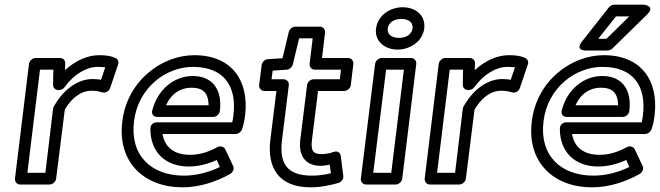

<svg xmlns="http://www.w3.org/2000/svg" viewBox="-20 -764 2823 821"><path d="M97 -25 151 -466H208L207 -401C207 -388 217 -379 229 -379H233C242 -379 252 -385 256 -391C298 -449 351 -478 398 -478C412 -478 423 -477 430 -476L412 -423C399 -425 389 -426 375 -426C321 -426 257 -391 211 -310C209 -307 207 -303 207 -300L174 -25ZM44 0C43 11 51 25 66 25H192C203 25 218 15 220 0L257 -295C294 -358 338 -376 369 -376C390 -376 400 -374 418 -369C433 -365 447 -375 451 -388L485 -488C489 -498 485 -511 474 -516C455 -525 433 -528 404 -528C354 -528 303 -505 258 -464L259 -494C259 -506 250 -516 237 -516H132C121 -516 106 -506 104 -491Z M553 -245C571 -391 691 -478 805 -478C937 -478 994 -396 978 -270C977 -260 975 -249 973 -241H651C641 -241 623 -235 623 -213C623 -112 689 -52 787 -52C829 -52 870 -63 907 -80L920 -50C873 -27 820 -13 766 -13C628 -13 535 -98 553 -245ZM503 -245C481 -68 599 37 760 37C834 37 905 13 964 -20C975 -26 983 -42 977 -54L943 -126C938 -136 923 -142 910 -135C871 -114 834 -102 793 -102C726 -102 685 -133 675 -191H988C997 -191 1009 -198 1014 -209C1020 -225 1025 -246 1028 -270C1046 -418 972 -528 811 -528C672 -528 524 -419 503 -245ZM653 -264H892C907 -264 919 -278 920 -289C931 -376 893 -439 804 -439C728 -439 655 -385 631 -292C628 -282 631 -264 653 -264ZM690 -314C713 -365 753 -389 798 -389C850 -389 871 -365 872 -314Z M1186 -166 1215 -400C1217 -415 1204 -425 1193 -425H1141L1146 -462L1206 -466C1219 -467 1229 -477 1232 -488L1259 -600H1317L1304 -491C1302 -476 1315 -466 1326 -466H1438L1433 -425H1321C1306 -425 1294 -411 1293 -400L1264 -166C1256 -99 1285 -55 1351 -55C1364 -55 1380 -58 1390 -60L1395 -23C1370 -17 1343 -13 1314 -13C1203 -13 1174 -69 1186 -166ZM1136 -166C1122 -51 1168 37 1308 37C1354 37 1396 27 1428 18C1440 14 1450 1 1448 -12L1437 -97C1434 -118 1416 -118 1406 -114C1393 -109 1371 -105 1357 -105C1320 -105 1308 -117 1314 -166L1340 -375H1452C1463 -375 1478 -385 1480 -400L1491 -491C1492 -502 1484 -516 1469 -516H1357L1370 -625C1371 -636 1363 -650 1348 -650H1243C1232 -650 1218 -641 1215 -628L1188 -515L1125 -511C1113 -510 1101 -500 1099 -486L1088 -400C1087 -389 1095 -375 1110 -375H1162Z M1686 -602C1650 -602 1635 -621 1638 -642C1641 -664 1660 -683 1696 -683C1732 -683 1747 -664 1744 -642C1741 -621 1722 -602 1686 -602ZM1680 -552C1734 -552 1787 -587 1794 -642C1801 -698 1757 -733 1702 -733C1647 -733 1595 -698 1588 -642C1581 -587 1626 -552 1680 -552ZM1576 -25 1631 -466H1707L1653 -25ZM1523 0C1522 11 1530 25 1545 25H1672C1683 25 1698 15 1700 0L1760 -491C1761 -502 1753 -516 1738 -516H1612C1601 -516 1586 -506 1584 -491Z M1849 -25 1903 -466H1960L1959 -401C1959 -388 1969 -379 1981 -379H1985C1994 -379 2004 -385 2008 -391C2050 -449 2103 -478 2150 -478C2164 -478 2175 -477 2182 -476L2164 -423C2151 -425 2141 -426 2127 -426C2073 -426 2009 -391 1963 -310C1961 -307 1959 -303 1959 -300L1926 -25ZM1796 0C1795 11 1803 25 1818 25H1944C1955 25 1970 15 1972 0L2009 -295C2046 -358 2090 -376 2121 -376C2142 -376 2152 -374 2170 -369C2185 -365 2199 -375 2203 -388L2237 -488C2241 -498 2237 -511 2226 -516C2207 -525 2185 -528 2156 -528C2106 -528 2055 -505 2010 -464L2011 -494C2011 -506 2002 -516 1989 -516H1884C1873 -516 1858 -506 1856 -491Z M2304 -245C2322 -391 2442 -478 2556 -478C2688 -478 2745 -396 2729 -270C2728 -260 2726 -249 2724 -241H2402C2392 -241 2374 -235 2374 -213C2374 -112 2440 -52 2538 -52C2580 -52 2621 -63 2658 -80L2671 -50C2624 -27 2571 -13 2517 -13C2379 -13 2286 -98 2304 -245ZM2254 -245C2232 -68 2350 37 2511 37C2585 37 2656 13 2715 -20C2726 -26 2734 -42 2728 -54L2694 -126C2689 -136 2674 -142 2661 -135C2622 -114 2585 -102 2544 -102C2477 -102 2436 -133 2426 -191H2739C2748 -191 2760 -198 2765 -209C2771 -225 2776 -246 2779 -270C2797 -418 2723 -528 2562 -528C2423 -528 2275 -419 2254 -245ZM2404 -264H2643C2658 -264 2670 -278 2671 -289C2682 -376 2644 -439 2555 -439C2479 -439 2406 -385 2382 -292C2379 -282 2382 -264 2404 -264ZM2441 -314C2464 -365 2504 -389 2549 -389C2601 -389 2622 -365 2623 -314ZM2671 -694 2573 -598H2538L2614 -694ZM2747 -702C2785 -739 2733 -744 2733 -744H2607C2599 -744 2590 -740 2584 -733L2469 -587C2437 -547 2485 -548 2485 -548H2578C2584 -548 2593 -551 2598 -556Z"/></svg>

Font: Falling Sky
Style: ExtOuObl
Weight: 400
Designer: Paul D. Hunt
Foundry: Adobe Systems Incorporated
Version: Version 1.02